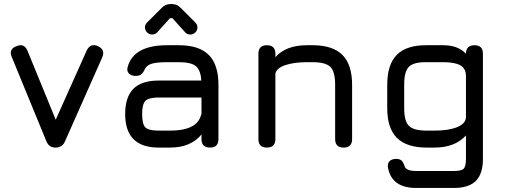

<svg xmlns="http://www.w3.org/2000/svg" viewBox="-20 -731 2506 951"><path d="M302 -31Q289 0 254 0Q222 0 209 -33L39 -447Q21 -487 61 -502Q99 -519 116 -480L256 -138L410 -482Q429 -519 466 -502Q503 -484 486 -446Z M733 -560Q719 -560 708.5 -570.5Q698 -581 698 -595Q698 -609 708 -619L781 -692Q799 -711 825 -711H831Q857 -711 875 -692L948 -619Q958 -609 958 -595Q958 -581 947.5 -570.5Q937 -560 923 -560Q907 -560 898 -570L834 -641H822L758 -570Q748 -560 733 -560ZM766 0Q600 0 600 -166Q600 -250 640.5 -291Q681 -332 766 -332H977Q974 -384 950 -403.5Q926 -423 866 -423H808Q758 -423 733.5 -416Q709 -409 699 -392Q690 -371 680 -363Q670 -355 652 -355Q630 -355 618.5 -367Q607 -379 612 -398Q641 -507 808 -507H866Q966 -507 1014 -459Q1062 -411 1062 -311V-42Q1062 0 1020 0Q978 0 978 -42V-65Q925 0 822 0ZM822 -84Q949 -84 973 -153Q974 -155 975.5 -160Q977 -165 978 -167V-248H766Q717 -248 700.5 -231.5Q684 -215 684 -166Q684 -116 700 -100Q716 -84 766 -84Z M1344 -42Q1344 0 1302 0Q1260 0 1260 -42V-465Q1260 -507 1302 -507Q1344 -507 1344 -465V-448Q1397 -507 1500 -507H1528Q1628 -507 1676 -459Q1724 -411 1724 -311V-42Q1724 0 1682 0Q1640 0 1640 -42V-311Q1640 -376 1616.5 -399.5Q1593 -423 1528 -423H1500Q1437 -423 1393.5 -408.5Q1350 -394 1344 -366Z M2094 0Q1994 0 1946 -48Q1898 -96 1898 -195V-311Q1898 -412 1946 -460Q1994 -508 2094 -507H2176Q2248 -507 2288 -465Q2288 -507 2330 -507Q2372 -507 2372 -465V56Q2372 130 2337 165Q2302 200 2228 200H2042Q1921 200 1902 101Q1898 80 1909 68Q1920 56 1943 56Q1961 56 1970 65.5Q1979 75 1986 97Q1996 116 2042 116H2228Q2265 116 2276.5 104.5Q2288 93 2288 56V-60Q2233 0 2132 0ZM2094 -84H2132Q2202 -84 2245 -101.5Q2288 -119 2288 -153V-353Q2288 -392 2260 -407.5Q2232 -423 2176 -423H2094Q2029 -424 2005.5 -400.5Q1982 -377 1982 -311V-195Q1982 -131 2005.5 -107.5Q2029 -84 2094 -84Z"/></svg>

Font: Jura
Style: Bold
Weight: 700
Designer: Daniel Johnson, Alexei Vanyashin
Foundry: Daniel Johnson
Version: Version 5.103